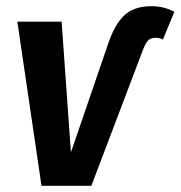

<svg xmlns="http://www.w3.org/2000/svg" viewBox="-20 -600 583 620"><path d="M36 -530H179L209 -108L329 -458Q351 -523 382.5 -551.5Q414 -580 469 -580Q509 -580 543 -562L506 -472Q497 -478 482 -478Q467 -478 458.5 -469.5Q450 -461 442 -440L275 0H114Z"/></svg>

Font: Fira Sans Condensed SemiBold
Style: Italic
Weight: 600
Width: 3
Italic angle: -8°
Designer: bBox Type GmbH & Carrois Corporate GbR & Edenspiekermann AG
Foundry: bBox Type GmbH & Carrois Corporate GbR & Edenspiekermann AG
Version: Version 4.301